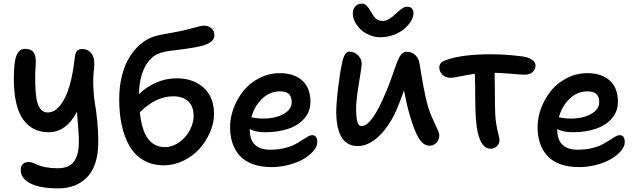

<svg xmlns="http://www.w3.org/2000/svg" viewBox="-20 -852 3506 1057"><path d="M300.8 185.1Q200.2 185.1 147.2 157.7Q94.2 130.4 94.2 83Q94.2 62.5 105.5 51.3Q116.7 40 138.2 40Q149.9 40 163.8 45.4Q177.7 50.8 190.9 57.1Q204.1 63.5 232.4 68.8Q260.7 74.2 297.9 74.2Q360.8 74.2 387.5 37.1Q414.1 0 414.1 -70.8Q414.1 -95.7 412.4 -121.3Q410.6 -147 408 -179.9Q405.3 -212.9 403.8 -236.8Q344.2 -124 248 -124Q155.8 -124 106 -196.3Q56.2 -268.6 56.2 -418.9Q56.2 -469.2 60.5 -502.7Q64.9 -536.1 74 -553.2Q83 -570.3 93.5 -576.7Q104 -583 119.1 -583Q151.4 -583 165.3 -563.2Q179.2 -543.5 176.8 -502Q172.9 -448.7 173.8 -399.9Q174.8 -351.1 179.9 -314Q185.1 -276.9 200.7 -254.9Q216.3 -232.9 242.2 -232.9Q281.2 -232.9 312.5 -273.4Q343.8 -314 362.8 -379.4Q381.8 -444.8 391.1 -530.8Q394 -560.1 403.3 -571Q412.6 -582 434.1 -582Q465.3 -582 484.4 -556.2Q503.4 -530.3 498 -476.1Q491.2 -422.4 493.9 -368.4Q496.6 -314.5 502.7 -281.7Q508.8 -249 514.9 -190.9Q521 -132.8 521 -70.8Q521 57.6 461.4 121.3Q401.9 185.1 300.8 185.1Z M882.8 58.1Q818.4 58.1 770 30Q721.7 2 692.9 -48.3Q664.1 -98.6 650.1 -163.1Q636.2 -227.5 636.2 -306.2Q636.2 -376 651.4 -435.5Q666.5 -495.1 692.4 -536.6Q718.3 -578.1 749.8 -605.7Q781.2 -633.3 816.9 -647Q835 -654.3 862.3 -659.9Q889.6 -665.5 925.3 -671.6Q960.9 -677.7 980 -682.1Q1003.9 -687.5 1032.2 -695.1Q1060.5 -702.6 1077.1 -706.8Q1093.8 -710.9 1104 -710.9Q1126 -710.9 1143.1 -696.8Q1160.2 -682.6 1160.2 -657.2Q1160.2 -619.1 1096.2 -601.1Q1052.7 -589.4 1002.9 -583.3Q953.1 -577.1 915.3 -572Q877.4 -566.9 851.1 -556.2Q804.7 -537.1 775.6 -478.8Q746.6 -420.4 745.1 -334Q787.6 -375 841.3 -397.9Q895 -420.9 952.1 -420.9Q1044.4 -420.9 1101.3 -369.1Q1158.2 -317.4 1158.2 -224.1Q1158.2 -174.3 1136 -123.3Q1113.8 -72.3 1077.4 -32.2Q1041 7.8 989.3 33Q937.5 58.1 882.8 58.1ZM933.1 -321.8Q837.9 -321.8 750 -233.9Q759.8 -136.2 794.2 -89.1Q828.6 -42 889.2 -42Q928.7 -42 965.6 -67.9Q1002.4 -93.8 1024.2 -133.8Q1045.9 -173.8 1045.9 -213.9Q1045.9 -266.1 1016.6 -293.9Q987.3 -321.8 933.1 -321.8Z M1474.6 67.9Q1416.5 67.9 1372.1 51.8Q1327.6 35.6 1300.5 5.9Q1273.4 -23.9 1260 -63.5Q1246.6 -103 1246.6 -151.9Q1246.6 -204.6 1266.4 -257.1Q1286.1 -309.6 1320.8 -352.5Q1355.5 -395.5 1408.2 -422.4Q1460.9 -449.2 1521 -449.2Q1598.6 -449.2 1643.8 -408.7Q1689 -368.2 1689 -291Q1689 -238.3 1655.3 -199.7Q1621.6 -161.1 1565.9 -142.6Q1510.3 -124 1439 -124Q1384.3 -124 1355 -142.1V-138.2Q1355 -27.8 1467.8 -27.8Q1508.8 -27.8 1543.9 -36.1Q1579.1 -44.4 1601.6 -56.2Q1624 -67.9 1641.6 -79.6Q1659.2 -91.3 1673.3 -99.6Q1687.5 -107.9 1698.7 -107.9Q1726.6 -107.9 1726.6 -68.8Q1726.6 -46.4 1706.5 -22.2Q1686.5 2 1653.3 22Q1620.1 42 1572.5 54.9Q1524.9 67.9 1474.6 67.9ZM1521 -349.1Q1465.8 -349.1 1423.3 -308.8Q1380.9 -268.6 1363.8 -206.1Q1365.2 -206.1 1377.7 -203.9Q1390.1 -201.7 1401.9 -200.4Q1413.6 -199.2 1428.7 -199.2Q1495.6 -199.2 1540.8 -224.4Q1585.9 -249.5 1585.9 -289.1Q1585.9 -319.3 1570.6 -334.2Q1555.2 -349.1 1521 -349.1Z M2074.2 -647Q2041.5 -647 2012.2 -659.7Q1982.9 -672.4 1963.6 -691.7Q1944.3 -710.9 1933.3 -733.2Q1922.4 -755.4 1922.4 -775.9Q1922.4 -802.2 1936.3 -817.1Q1950.2 -832 1972.2 -832Q1987.3 -832 1999.3 -819.6Q2011.2 -807.1 2025.4 -782.2Q2032.2 -770 2036.4 -764.2Q2040.5 -758.3 2048.1 -750.7Q2055.7 -743.2 2065.4 -740Q2075.2 -736.8 2088.4 -736.8Q2117.2 -736.8 2156.2 -773.9Q2158.2 -775.4 2168.9 -785.2Q2179.7 -794.9 2183.1 -797.6Q2186.5 -800.3 2194.8 -805.9Q2203.1 -811.5 2209.5 -813.2Q2215.8 -814.9 2223.1 -814.9Q2239.3 -814.9 2247.8 -804.9Q2256.3 -794.9 2256.3 -778.8Q2256.3 -758.8 2242.7 -735.8Q2229 -712.9 2205.8 -693.1Q2182.6 -673.3 2147.5 -660.2Q2112.3 -647 2074.2 -647ZM1949.2 -47.9Q1915 -47.9 1890.9 -64Q1866.7 -80.1 1854.2 -107.9Q1841.8 -135.7 1836.4 -166.3Q1831.1 -196.8 1831.1 -232.9Q1831.1 -282.7 1841.3 -367.4Q1851.6 -452.1 1861.3 -496.1Q1873.5 -567.9 1904.3 -567.9Q1929.7 -567.9 1950.4 -547.9Q1971.2 -527.8 1971.2 -501Q1971.2 -485.4 1955.8 -392.3Q1940.4 -299.3 1940.4 -254.9Q1940.4 -210.9 1946.5 -184.6Q1952.6 -158.2 1971.2 -158.2Q2027.8 -158.2 2105.5 -347.2Q2119.1 -377.4 2132.3 -414.8Q2145.5 -452.1 2153.8 -476.3Q2162.1 -500.5 2171.6 -522.9Q2181.2 -545.4 2192.4 -556.2Q2203.6 -566.9 2218.3 -566.9Q2247.1 -566.9 2266.4 -548.8Q2285.6 -530.8 2290 -500Q2312.5 -356.9 2330.1 -288.1Q2341.8 -242.7 2359.4 -203.1Q2377 -163.6 2387.7 -141.6Q2398.4 -119.6 2398.4 -106Q2398.4 -83 2382.6 -66.4Q2366.7 -49.8 2345.2 -49.8Q2310.1 -49.8 2284.9 -92Q2259.8 -134.3 2235.4 -219.2Q2220.2 -270.5 2204.1 -354Q2186 -303.2 2171.4 -267.1Q2132.3 -169.4 2072.3 -108.6Q2012.2 -47.9 1949.2 -47.9Z M2680.2 -33.2Q2640.6 -33.2 2619.1 -91.8Q2596.2 -149.4 2596.2 -314.9Q2596.2 -375.5 2594.2 -445.8Q2563 -441.9 2520.5 -432.9Q2478 -423.8 2459 -423.8Q2433.6 -423.8 2416 -440.7Q2398.4 -457.5 2398.4 -480Q2398.4 -495.1 2407.7 -505.4Q2417 -515.6 2439 -522.9Q2528.8 -553.2 2681.2 -553.2Q2761.7 -553.2 2851.1 -542Q2885.7 -538.1 2907 -524.4Q2928.2 -510.7 2928.2 -491.2Q2928.2 -470.7 2912.6 -455.8Q2897 -440.9 2870.1 -440.9Q2853 -440.9 2795.2 -445.8Q2737.3 -450.7 2703.1 -451.2Q2703.1 -427.2 2704.1 -362.5Q2705.1 -297.9 2705.1 -267.1Q2705.1 -214.8 2711.2 -175.3Q2717.3 -135.7 2723.6 -113.3Q2730 -90.8 2730 -81.1Q2730 -60.1 2714.8 -46.6Q2699.7 -33.2 2680.2 -33.2Z M3167.5 67.9Q3109.4 67.9 3064.9 51.8Q3020.5 35.6 2993.4 5.9Q2966.3 -23.9 2952.9 -63.5Q2939.5 -103 2939.5 -151.9Q2939.5 -204.6 2959.2 -257.1Q2979 -309.6 3013.7 -352.5Q3048.3 -395.5 3101.1 -422.4Q3153.8 -449.2 3213.9 -449.2Q3291.5 -449.2 3336.7 -408.7Q3381.8 -368.2 3381.8 -291Q3381.8 -238.3 3348.1 -199.7Q3314.5 -161.1 3258.8 -142.6Q3203.1 -124 3131.8 -124Q3077.1 -124 3047.9 -142.1V-138.2Q3047.9 -27.8 3160.6 -27.8Q3201.7 -27.8 3236.8 -36.1Q3272 -44.4 3294.4 -56.2Q3316.9 -67.9 3334.5 -79.6Q3352.1 -91.3 3366.2 -99.6Q3380.4 -107.9 3391.6 -107.9Q3419.4 -107.9 3419.4 -68.8Q3419.4 -46.4 3399.4 -22.2Q3379.4 2 3346.2 22Q3313 42 3265.4 54.9Q3217.8 67.9 3167.5 67.9ZM3213.9 -349.1Q3158.7 -349.1 3116.2 -308.8Q3073.7 -268.6 3056.6 -206.1Q3058.1 -206.1 3070.6 -203.9Q3083 -201.7 3094.7 -200.4Q3106.4 -199.2 3121.6 -199.2Q3188.5 -199.2 3233.6 -224.4Q3278.8 -249.5 3278.8 -289.1Q3278.8 -319.3 3263.4 -334.2Q3248 -349.1 3213.9 -349.1Z"/></svg>

Font: Shantell Sans Bouncy
Style: Regular
Weight: 500
Designer: Stephen Nixon, Anya Danilova, Shantell Martin
Foundry: Arrow Type
Version: Version 1.006;[9816181b4]